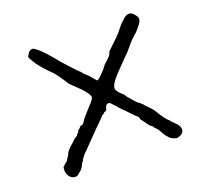

<svg xmlns="http://www.w3.org/2000/svg" viewBox="-92 -578 716 687"><g transform="rotate(-20 266.0 -234.5)"><path d="M92 6Q90 6 88 7Q86 7 84 7Q71 7 63 -4Q55 -15 55 -27Q55 -39 57 -41L68 -51Q70 -52 72 -54H73V-55Q74 -56 76 -58V-59L81 -67Q83 -69 84 -71H85V-72Q88 -81 94 -89Q99 -95 104 -100Q110 -105 116 -110L117 -111Q125 -119 127 -121Q134 -125 139 -129L140 -130L141 -131V-133Q144 -135 145 -136Q148 -139 148 -140L149 -141V-142H150V-144Q151 -145 152 -147Q154 -148 155 -149Q158 -151 161 -155L163 -157L164 -158Q168 -158 171 -159.5Q174 -161 175.5 -163Q177 -165 180.5 -170Q184 -175 186 -178Q196 -189 205 -200Q211 -207 226 -223Q239 -238 237 -244Q232 -258 212 -279Q179 -311 176 -314Q149 -357 137 -369Q106 -399 89 -423Q73 -447 72 -454Q75 -460 79 -466Q86 -476 96 -476Q102 -476 121 -459Q140 -441 158 -419Q175 -397 195 -376Q220 -349 221 -348L222 -347Q226 -344 228 -341H229Q231 -339 235 -334V-333Q245 -323 255 -314Q264 -304 273 -293L276 -290L280 -292Q286 -296 295 -305Q310 -320 313 -325Q321 -337 331 -344Q346 -358 348 -363Q351 -373 354 -375Q365 -386 379 -399Q391 -410 403 -423Q414 -437 425 -450Q431 -456 443 -467Q454 -476 464 -476Q473 -476 482.5 -465Q492 -454 492 -447Q492 -440 485 -429Q476 -416 464 -404Q443 -386 434 -375Q415 -352 411 -348Q406 -344 382 -319Q366 -302 353 -289Q340 -275 332 -263Q324 -250 324 -242Q324 -235 333 -225Q337 -219 342 -216Q345 -214 347 -211L348 -210Q351 -207 353 -203Q356 -198 360 -194Q364 -189 366 -187Q369 -184 373 -179Q375 -176 380 -171Q382 -169 383 -168L387 -165H388V-164H389Q392 -161 396 -158Q400 -155 403 -151V-150Q429 -125 435 -114Q455 -80 468 -69Q471 -67 471 -66L472 -65V-64L483 -53Q494 -42 496 -38Q501 -31 501 -22Q501 -13 492 -6Q484 0 473 1Q468 1 458 -4Q449 -8 444 -15Q437 -22 432 -31Q422 -49 421 -50L411 -61H410Q410 -61 410 -62L409 -63Q407 -69 399 -73Q397 -74 393 -80Q381 -97 376 -103Q374 -104 373 -107Q372 -115 368 -119Q368 -119 367.5 -119.5Q367 -120 366 -121L364 -122Q357 -129 351 -135Q346 -141 342.5 -144Q339 -147 335 -152L334 -153Q325 -161 316 -171Q307 -183 297 -192L296 -193L295 -194Q295 -194 293 -197L288 -200Q277 -201 274 -192Q273 -191 273 -190Q271 -185 271 -183Q270 -180 269 -179L267 -177L261 -175Q260 -174 259 -173L257 -171L252 -168H251L250 -167Q245 -161 228 -144Q210 -127 191 -107Q171 -87 156 -71Q141 -57 139 -53Q135 -48 132 -44Q131 -40 128 -36V-37Q128 -37 128 -36Q125 -33 122 -28L119 -21Q118 -18 115 -15V-14Q112 -9 96 3ZM380 -171Q380 -171 381 -171ZM366 -187Q367 -187 367 -187Z"/></g></svg>

Font: ToneOZ-Pinyin-Tsuipita-TC
Style: Regular
Weight: 400
Designer: ÂÆ£ÂøóÂáåJeffrey Xuan(jeffreyx@gmail.com, ToneOZ.com) ÈòøÂù§(cjkFonts)
Foundry: ToneOZ
Version: Version 0.24071